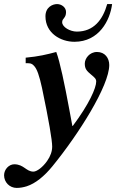

<svg xmlns="http://www.w3.org/2000/svg" viewBox="-114 -717 581 942"><path d="M412 -697C390 -619 345 -562 263 -562C230 -562 191 -584 191 -608C191 -628 210 -627 210 -658C210 -681 188 -697 166 -697C144 -697 109 -682 109 -637C109 -554 184 -512 251 -512C372 -512 426 -617 436 -697ZM241 -99 226 -180C203 -304 180 -415 162 -462C117 -450 77 -440 12 -434V-407C37 -407 41 -406 52 -395C68 -379 79 -345 92 -286C126 -124 142 -29 142 2C142 25 134 49 117 73C96 103 67 125 50 125C14 125 3 89 -44 89C-70 89 -94 114 -94 143C-94 177 -67 205 -32 205C-16 205 1 202 17 197C60 183 103 148 143 99C273 -60 422 -297 422 -398C422 -432 401 -462 362 -462C325 -462 302 -430 302 -405C302 -380 311 -369 333 -351C351 -336 358 -330 358 -317C358 -286 324 -207 243 -99Z"/></svg>

Font: XITS
Style: Bold Italic
Weight: 700
Italic angle: -16.33°
Designer: MicroPress Inc., with final additions and corrections provided by Coen Hoffman, Elsevier (retired)
Version: Version 1.105